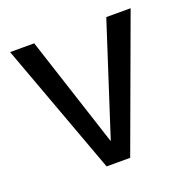

<svg xmlns="http://www.w3.org/2000/svg" viewBox="-99 -616 700 711"><g transform="rotate(-20 250.5 -260.0)"><path d="M13 -520H108L250 -84H251L392 -520H488L297 0H204Z"/></g></svg>

Font: Murecho Thin
Style: Regular
Weight: 400
Version: Version 1.010